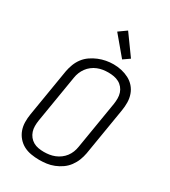

<svg xmlns="http://www.w3.org/2000/svg" viewBox="-233 -1086 1066 1206"><g transform="rotate(30 300.0 -483.5)"><path d="M251 8Q222 8 192.5 3Q163 -2 138.5 -15Q114 -28 95.5 -49.5Q77 -71 67.5 -97.5Q58 -124 57.5 -153.5Q57 -183 62 -213L119 -558Q124 -585 134 -611Q144 -637 161 -659.5Q178 -682 202 -698.5Q226 -715 252 -725.5Q278 -736 304.5 -741Q331 -746 358 -746Q388 -746 416.5 -739.5Q445 -733 470 -720Q495 -707 513.5 -686Q532 -665 541.5 -638Q551 -611 551.5 -581.5Q552 -552 547 -522L490 -177Q485 -150 475 -124.5Q465 -99 448 -76Q431 -53 407.5 -36.5Q384 -20 357.5 -9.5Q331 1 304.5 4.5Q278 8 251 8ZM252 -50Q272 -50 291.5 -53Q311 -56 330 -63.5Q349 -71 366 -83.5Q383 -96 395.5 -112.5Q408 -129 415.5 -148Q423 -167 426 -187L483 -532Q486 -552 486 -572.5Q486 -593 480 -611.5Q474 -630 461.5 -645Q449 -660 432 -669Q415 -678 395.5 -681.5Q376 -685 355 -685Q335 -685 316 -682Q297 -679 278 -671.5Q259 -664 242 -651Q225 -638 213 -621.5Q201 -605 193.5 -586.5Q186 -568 183 -548L126 -203Q123 -183 123 -163Q123 -143 129 -124.5Q135 -106 147 -91Q159 -76 175.5 -66.5Q192 -57 212 -53.5Q232 -50 252 -50ZM388 -799 274 -935 330 -975 434 -831Z"/></g></svg>

Font: Iosevka Curly LtExObl
Style: Regular
Weight: 300
Width: 7
Italic angle: -9°
Monospace: yes
Designer: Belleve Invis
Foundry: Belleve Invis
Version: Version 11.1.0; ttfautohint (v1.8.3)